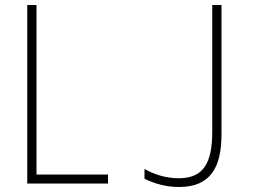

<svg xmlns="http://www.w3.org/2000/svg" viewBox="-20 -734 1040 768"><path d="M89 0H412V-36H126V-714H89ZM696 14C820 14 866 -62 866 -197V-714H829V-207C829 -81 793 -21 695 -21C642 -21 596 -37 558 -58V-19C599 1 645 14 696 14Z"/></svg>

Font: Noto Sans Mono ExtraCondensed ExtraLight
Style: Regular
Weight: 200
Width: 2
Designer: Monotype Design Team
Foundry: Monotype Imaging Inc.
Version: Version 2.014